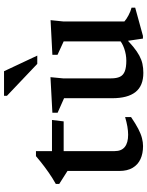

<svg xmlns="http://www.w3.org/2000/svg" viewBox="90 -810 732 953"><g transform="rotate(-90 456.5 -334.0)"><path d="M182.5 -131Q182.5 -97.5 203.2 -81Q224 -64.5 263.5 -64.5Q282 -64.5 304 -68.2Q326 -72 351.5 -79.5V-50Q318.5 -27.5 293 -14.2Q267.5 -1 246.8 4.2Q226 9.5 207.5 9.5Q170.5 9.5 142.8 -3.2Q115 -16 99.5 -42.2Q84 -68.5 84 -107.5V-365.5L19.5 -406.5V-423.5Q34 -431.5 48.2 -440.5Q62.5 -449.5 76.5 -459.2Q90.5 -469 104.2 -479.2Q118 -489.5 131.2 -500.2Q144.5 -511 157.5 -522H182.5V-428ZM143 -384.5 143.5 -442.5H337L330 -384.5Z M543.5 -149.5Q543.5 -121.5 551.5 -105Q559.5 -88.5 578.8 -81Q598 -73.5 631 -73.5Q662 -73.5 691.8 -84Q721.5 -94.5 737 -110.5L754.5 -89Q724.5 -59 700.8 -39.5Q677 -20 656.5 -9Q636 2 615.5 6.5Q595 11 571 11Q506.5 11 475.8 -27.8Q445 -66.5 445 -143.5V-382.5L373 -414.5V-440.5L549.5 -450L543.5 -387.5ZM741 9 727 -85.5V-384.5L660.5 -415V-440.5L832.5 -449.5L826 -386.5V-83Q831 -78.5 839 -73Q847 -67.5 856.8 -62.5Q866.5 -57.5 876.2 -53.5Q886 -49.5 894.5 -47.5V-29.5L754.5 9ZM656.5 -515.5H615.5L457 -666V-680.5H579Z"/></g></svg>

Font: Newsreader 16pt Medium
Style: Regular
Weight: 500
Designer: Hugues Gentile
Foundry: Production Type
Version: Version 1.003